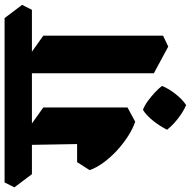

<svg xmlns="http://www.w3.org/2000/svg" viewBox="-74 -676 814 818"><g transform="rotate(-90 333.0 -267.0)"><path d="M543.5 42.8 429.8 -18.5V-589.8L485.5 -563.8L590 -489.5V20.8ZM223.5 -98Q194.8 -107.5 162.6 -128Q130.5 -148.5 101.1 -175.5Q71.8 -202.5 49.5 -232.8Q27.2 -263 17.2 -292.2L51.2 -345.5H218.8L284.2 -305.2V-130.8ZM284.2 -204.2 130 -243.5 124 -589.8 179.8 -563.8 284.2 -489.5ZM0 -538 -56.2 -612.8 -35.2 -654.5H665L721.2 -579.8L700.2 -538ZM294.5 119Q278.5 112.8 258 99.4Q237.5 86 219.1 69.5Q200.8 53 189.2 37.8Q204.5 7.2 227.6 -21.8Q250.8 -50.8 274 -65Q292.8 -58 312.4 -43.6Q332 -29.2 349 -13.2Q366 2.8 375.8 16.2Q365 44 341.9 73.4Q318.8 102.8 294.5 119Z"/></g></svg>

Font: Eczar
Style: Regular
Weight: 400
Designer: Vaibhav Singh
Foundry: Rosetta Type Foundry
Version: Version 2.000